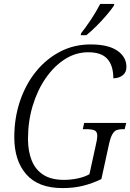

<svg xmlns="http://www.w3.org/2000/svg" viewBox="-20 -951 666 981"><path d="M299 10Q176 10 114.5 -60Q53 -130 53 -250Q53 -348 82 -434Q111 -520 163.5 -585Q216 -650 287 -687Q358 -724 443 -724Q533 -724 579.5 -692Q626 -660 626 -609Q626 -581 606.5 -566Q587 -551 559 -551Q559 -616 528.5 -650Q498 -684 431 -684Q367 -684 311.5 -648.5Q256 -613 213.5 -551.5Q171 -490 147 -410.5Q123 -331 123 -241Q123 -180 141.5 -132.5Q160 -85 200.5 -58.5Q241 -32 307 -32Q342 -32 377.5 -39.5Q413 -47 437 -61L470 -212Q477 -240 477 -257Q477 -279 462.5 -285Q448 -291 421 -291H403L410 -323H625L617 -291H607Q589 -291 576.5 -286.5Q564 -282 554 -265Q544 -248 536 -210L498 -36Q450 -13 403 -1.5Q356 10 299 10ZM392 -771 395 -782Q419 -812 445.5 -852Q472 -892 492 -931H564L562 -922Q548 -901 524 -873Q500 -845 473 -818Q446 -791 421 -771Z"/></svg>

Font: Noto Serif SemiCondensed Light
Style: Italic
Weight: 300
Width: 4
Italic angle: -12°
Designer: Monotype Design Team
Foundry: Monotype Imaging Inc.
Version: Version 2.013; ttfautohint (v1.8.4.7-5d5b)